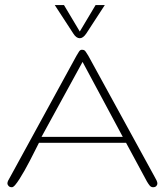

<svg xmlns="http://www.w3.org/2000/svg" viewBox="-20 -744 663 772"><path d="M473.6 -193.8 312 -495.1 147 -193.8ZM486.8 -169.9H136.7Q128.9 -154.8 119.4 -135.7Q109.9 -116.7 99.6 -96.9Q89.4 -77.1 78.6 -58.1Q67.9 -39.1 58.3 -24.2Q48.8 -9.3 41 -0.2Q33.2 8.8 27.8 8.8Q18.6 8.8 14.2 3.4Q9.8 -2 9.8 -5.9Q9.8 -12.2 12.9 -18.1Q16.1 -23.9 20 -30.8L287.6 -520Q293 -529.3 297.4 -536.1Q301.8 -543 307.6 -543.9Q314 -543.9 317.4 -542.7Q320.8 -541.5 324.7 -536.1L335 -520L603 -30.8Q606.9 -23.9 609.9 -17.6Q612.8 -11.2 612.8 -5.9Q612.8 -0.5 608.4 4.2Q604 8.8 595.7 8.8Q587.4 8.8 581.8 2Q576.2 -4.9 570.8 -14.2ZM300.8 -617.2 364.3 -723.6H401.4L326.7 -608.9Q314 -590.3 300.8 -590.3Q286.6 -590.3 274.9 -608.9L200.2 -723.6H237.3Z"/></svg>

Font: Gruppo
Style: Regular
Weight: 400
Foundry: Vernon Adams
Version: Version 1.000